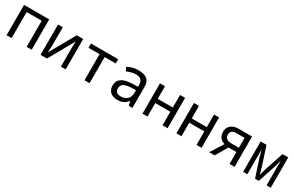

<svg xmlns="http://www.w3.org/2000/svg" viewBox="155 -1736 4490 2937"><g transform="rotate(30 2400.5 -268.0)"><path d="M167 0H78.1V-536.1H522V0H433.1V-460.9H167Z M762.2 -536.1V-210L755.9 -86.9L1008.3 -536.1H1122.1V0H1038.1V-315.9L1043 -448.2L792 0H678.2V-536.1Z M1740.2 -460.9H1544.4V0H1455.1V-460.9H1259.3V-536.1H1740.2Z M2237.3 0 2219.2 -74.2H2215.3Q2177.7 -26.9 2138.2 -8.5Q2098.6 9.8 2036.1 9.8Q1956.5 9.8 1911.4 -32.2Q1866.2 -74.2 1866.2 -149.9Q1866.2 -312 2115.2 -319.8L2214.4 -323.2V-356.9Q2214.4 -472.2 2095.2 -472.2Q2023.4 -472.2 1935.1 -432.1L1904.3 -499Q2000 -545.9 2091.3 -545.9Q2202.1 -545.9 2251.7 -503.4Q2301.3 -460.9 2301.3 -367.2V0ZM2213.4 -262.2 2134.3 -258.8Q2038.6 -254.9 1998.5 -228.8Q1958.5 -202.6 1958.5 -148.9Q1958.5 -62 2056.2 -62Q2127.9 -62 2170.7 -101.8Q2213.4 -141.6 2213.4 -213.9Z M2567.4 -536.1V-314H2833.5V-536.1H2922.4V0H2833.5V-238.8H2567.4V0H2478.5V-536.1Z M3167.5 -536.1V-314H3433.6V-536.1H3522.5V0H3433.6V-238.8H3167.5V0H3078.6V-536.1Z M3753.4 0H3656.7L3798.8 -225.1Q3684.6 -257.8 3684.6 -378.9Q3684.6 -452.1 3734.4 -494.1Q3784.2 -536.1 3868.7 -536.1H4105.5V0H4016.6V-210.9H3877.4ZM4016.6 -286.1V-460.9H3872.6Q3769.5 -460.9 3769.5 -377Q3769.5 -286.1 3885.7 -286.1Z M4744.6 0H4670.9V-438Q4667 -424.8 4654.8 -376Q4644 -334.5 4637.7 -315.9L4533.7 0H4467.8L4363.8 -315.9Q4359.9 -328.1 4330.6 -438V0H4256.8V-536.1H4359.9L4464.8 -215.8Q4477.1 -178.2 4500.5 -85Q4502.9 -91.3 4526.4 -178.2Q4531.2 -197.3 4536.6 -213.9L4643.6 -536.1H4744.6Z"/></g></svg>

Font: Apple Sans Adjectives
Style: Regular
Weight: 400
Monospace: yes
Foundry: Apple Sans Adjectives
Version: Version 0.01